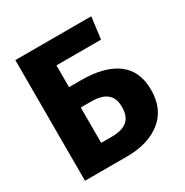

<svg xmlns="http://www.w3.org/2000/svg" viewBox="-160 -824 921 955"><g transform="rotate(-30 300.0 -346.5)"><path d="M477 -568H221V-443H291Q424 -443 496 -389.5Q568 -336 568 -228Q568 -117 494 -58.5Q420 0 299 0H57V-693H493ZM221 -326V-123H282Q341 -123 370.5 -147.5Q400 -172 400 -227Q400 -277 370.5 -301.5Q341 -326 280 -326Z"/></g></svg>

Font: Fira Mono
Style: Bold
Weight: 700
Monospace: yes
Designer: Carrois Corporate & Edenspiekermann AG
Foundry: Carrois Corporate GbR & Edenspiekermann AG
Version: Version 3.206